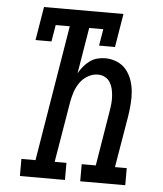

<svg xmlns="http://www.w3.org/2000/svg" viewBox="-53 -781 705 828"><g transform="rotate(5 300.0 -367.5)"><path d="M64 0V-74H125L222 -662H161L149 -590H80L104 -735H448L424 -590H355L367 -662H306L273 -463Q282 -479 293.5 -493Q305 -507 320 -518Q335 -529 352.5 -533.5Q370 -538 387 -538Q413 -538 437 -528Q461 -518 477 -499Q493 -480 501.5 -456Q510 -432 512.5 -406.5Q515 -381 513 -354Q511 -327 507 -300L469 -74H520V0H325V-74H386L425 -312Q428 -329 429.5 -345Q431 -361 430 -377.5Q429 -394 425.5 -409Q422 -424 414 -437Q406 -450 392 -457.5Q378 -465 361 -465Q339 -465 318 -453Q297 -441 283.5 -421.5Q270 -402 263 -380.5Q256 -359 252 -337L208 -74H259V0Z"/></g></svg>

Font: Iosevka Slab Extended Oblique
Style: Regular
Weight: 400
Width: 7
Italic angle: -9°
Monospace: yes
Designer: Belleve Invis
Foundry: Belleve Invis
Version: Version 11.1.0; ttfautohint (v1.8.3)